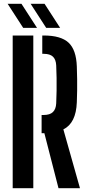

<svg xmlns="http://www.w3.org/2000/svg" viewBox="-20 -986 461 1006"><path d="M286.5 0 212.5 -288H198V-383.5H208.5Q241.5 -383.5 257.2 -398.8Q273 -414 274.5 -444.5Q276 -476.5 276.5 -510.2Q277 -544 276.5 -577.8Q276 -611.5 274.5 -643.5Q273 -674 257.5 -689Q242 -704 209 -704H201.5V-800H209Q299 -800 339.2 -762.5Q379.5 -725 382.5 -638Q384 -601.5 384.2 -571.2Q384.5 -541 384.2 -511.8Q384 -482.5 382.5 -450Q378.5 -341 312 -308L399 0ZM46.5 0V-800H154.5V0ZM101.5 -840 20 -966H92.5L174 -840ZM222 -840 140.5 -966H213.5L295 -840Z"/></svg>

Font: Big Shoulders Stencil Display Thin
Style: Bold
Weight: 700
Version: Version 2.001